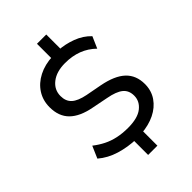

<svg xmlns="http://www.w3.org/2000/svg" viewBox="-271 -923 1142 1142"><g transform="rotate(-45 300.0 -352.5)"><path d="M271 115V-20L290 -1Q219 -3 154.5 -22.5Q90 -42 42 -83L75 -159Q107 -134 141 -117Q175 -100 214.5 -91.5Q254 -83 300 -83Q382 -83 422 -114.5Q462 -146 462 -193Q462 -237 432.5 -261Q403 -285 338 -297L237 -317Q147 -334 102 -378.5Q57 -423 57 -500Q57 -557 85.5 -601.5Q114 -646 165.5 -672.5Q217 -699 285 -702L271 -688V-820H349V-688L333 -703Q388 -700 443 -679.5Q498 -659 536 -619L504 -546Q465 -584 416.5 -602.5Q368 -621 308 -621Q236 -621 193 -587.5Q150 -554 150 -501Q150 -457 177 -432.5Q204 -408 264 -396L365 -377Q463 -358 509.5 -314Q556 -270 556 -197Q556 -141 527 -99Q498 -57 448 -32.5Q398 -8 332 -3L349 -21V115Z"/></g></svg>

Font: Nunito Sans 10pt Medium
Style: Regular
Weight: 500
Designer: Vernon Adams
Foundry: Vernon Adams
Version: Version 3.101;gftools[0.9.27]